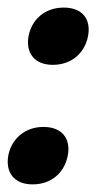

<svg xmlns="http://www.w3.org/2000/svg" viewBox="-42 -481 278 509"><path d="M44.4 7.8C95.2 7.8 129.4 -24.4 137.7 -68.8C146 -111.8 124 -144.5 73.2 -144.5C22.9 -144.5 -11.7 -111.8 -20 -68.8C-27.8 -25.9 -6.3 7.8 44.4 7.8ZM98.1 -309.1C148.9 -309.1 183.1 -341.8 191.4 -385.3C199.7 -428.7 177.7 -460.9 127 -460.9C76.2 -460.9 42 -428.7 33.7 -385.3C25.9 -342.8 47.4 -309.1 98.1 -309.1Z"/></svg>

Font: Roboto Flex Super Cond Black
Style: Italic
Weight: 900
Width: 3
Italic angle: -10°
Designer: Berlow after Robertson
Foundry: Google
Version: Version 3.200;Glyphs 3.3 (3311)